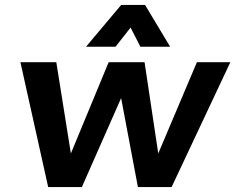

<svg xmlns="http://www.w3.org/2000/svg" viewBox="-20 -761 958 781"><path d="M176 0 63 -508H209L275 -95H251L422 -508H568L630 -95H606L781 -508H917L678 0H541L464 -408H493L313 0ZM330 -571 473 -741H570L672 -571H551L484 -702H553L450 -571Z"/></svg>

Font: Inclusive Sans
Style: Bold Italic
Weight: 700
Italic angle: -7°
Designer: Olivia King
Foundry: Olivia King
Version: Version 2.004